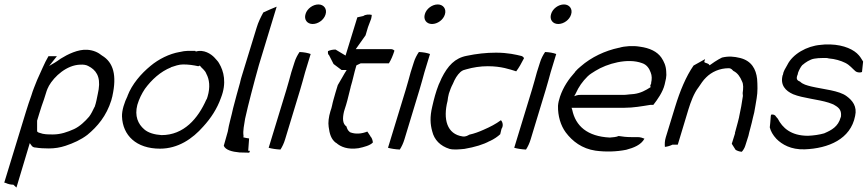

<svg xmlns="http://www.w3.org/2000/svg" viewBox="-28 -689 3904 864"><path d="M-8 130C-9 132 -8 134 -5 134H-3C9 140 22 142 30 142H32L46 155L106 -45L114 -34C117 -29 124 -25 132 -25H133C150 -22 171 -21 192 -21C218 -21 243 -25 267 -33C303 -45 336 -60 365 -82C410 -119 451 -167 473 -238L475 -246C475 -249 478 -254 478 -257V-258C498 -349 483 -408 431 -439C414 -453 393 -463 365 -465C324 -468 277 -445 245 -425C236 -419 229 -413 220 -408L193 -392L228 -436H190C171 -404 157 -367 139 -329C130 -306 120 -283 113 -259C104 -234 97 -213 89 -187ZM137 -325ZM139 -146 149 -179C156 -202 162 -220 170 -242L182 -280C184 -287 188 -294 191 -300V-301C217 -347 273 -396 332 -398C348 -399 360 -397 369 -392C403 -375 425 -346 416 -287L412 -266C408 -247 405 -228 398 -208L397 -207C391 -194 381 -174 373 -164C355 -143 331 -120 305 -108C276 -95 245 -84 211 -84C188 -84 168 -84 151 -91C145 -92 141 -95 139 -98ZM243 -419Z M546 -257C532 -229 520 -192 521 -165C524 -80 585 -20 692 -20C773 -20 838 -64 887 -120C921 -157 949 -200 966 -248C993 -316 979 -369 958 -404C953 -414 945 -420 937 -430C922 -446 889 -468 853 -457L851 -460H815C805 -460 794 -458 781 -455H780C734 -447 686 -423 650 -393C606 -357 566 -310 546 -258ZM590 -217C598 -244 610 -268 624 -289C654 -330 694 -367 742 -386V-387H743C758 -392 777 -399 796 -399C820 -399 842 -396 864 -391C866 -391 869 -393 871 -394C880 -381 894 -375 901 -356C914 -332 919 -297 906 -254L902 -242H901C863 -155 799 -81 699 -81C668 -83 639 -91 621 -107C593 -131 577 -167 590 -217Z M1061 -350C1058 -341 1055 -330 1053 -321V-320C1042 -281 1031 -241 1021 -202C1014 -168 1002 -130 997 -97L979 -33C987 -14 1016 -6 1050 -3L1091 -2C1094 -1 1095 -4 1097 -11C1097 -11 1096 -10 1093 -10L1089 -11L1093 -66C1084 -67 1075 -69 1067 -71L1068 -77C1064 -100 1071 -128 1075 -155C1083 -191 1092 -228 1102 -266C1114 -310 1124 -352 1137 -396L1217 -659C1200 -652 1180 -644 1157 -633C1146 -613 1134 -589 1127 -565ZM1050 -3H1051Z M1347 -626C1339 -601 1354 -581 1379 -581C1404 -581 1430 -600 1437 -624C1445 -649 1429 -669 1405 -669C1380 -669 1354 -650 1347 -626ZM1283 -364C1275 -337 1270 -314 1261 -286L1181 -24C1195 -20 1214 -17 1234 -16C1242 -28 1250 -45 1255 -62L1323 -286C1332 -314 1337 -337 1345 -364L1370 -446C1357 -451 1340 -454 1320 -455C1311 -442 1302 -425 1297 -408Z M1448 -459C1447 -452 1448 -445 1451 -442H1452L1473 -401L1509 -374H1532C1517 -351 1507 -330 1492 -306C1485 -283 1478 -261 1472 -238C1467 -221 1466 -207 1459 -189C1451 -162 1448 -138 1451 -118C1455 -87 1462 -62 1484 -46H1485C1505 -28 1537 -15 1585 -22C1610 -27 1639 -35 1650 -48C1649 -58 1645 -70 1639 -75V-76L1625 -97C1600 -87 1572 -84 1547 -94L1546 -95C1537 -102 1534 -110 1531 -120C1513 -132 1513 -157 1520 -187L1523 -197C1528 -210 1531 -224 1535 -237L1550 -297V-298C1560 -330 1565 -359 1575 -392L1576 -395L1595 -404H1722C1732 -420 1740 -439 1747 -461C1744 -464 1739 -468 1731 -468H1573L1617 -530L1628 -567L1642 -604C1644 -610 1644 -615 1645 -622C1633 -625 1616 -624 1607 -617L1580 -611L1527 -439L1482 -466C1470 -466 1459 -464 1448 -459ZM1456 -183H1457ZM1534 -231ZM1583 -15Z M1884 -626C1876 -601 1891 -581 1916 -581C1941 -581 1967 -600 1974 -624C1982 -649 1966 -669 1942 -669C1917 -669 1891 -650 1884 -626ZM1820 -364C1812 -337 1807 -314 1798 -286L1718 -24C1732 -20 1751 -17 1771 -16C1779 -28 1787 -45 1792 -62L1860 -286C1869 -314 1874 -337 1882 -364L1907 -446C1894 -451 1877 -454 1857 -455C1848 -442 1839 -425 1834 -408Z M1946 -308C1933 -275 1925 -244 1917 -209C1906 -163 1908 -130 1917 -98C1926 -60 1953 -32 1995 -19C2014 -14 2041 -17 2062 -19C2109 -27 2148 -39 2175 -54H2176C2197 -64 2211 -74 2223 -85L2229 -110L2230 -111C2239 -126 2232 -143 2226 -148C2203 -131 2178 -118 2148 -105C2128 -96 2107 -88 2084 -83C2078 -80 2069 -73 2054 -75C1983 -85 1965 -153 1986 -235C1987 -245 1989 -257 1992 -268C1997 -283 2002 -297 2010 -312C2019 -334 2029 -351 2044 -365C2053 -373 2062 -375 2070 -377C2101 -386 2134 -391 2167 -391C2228 -391 2266 -377 2295 -368C2307 -384 2319 -405 2330 -427C2329 -430 2325 -435 2319 -437C2294 -443 2258 -452 2204 -452C2159 -452 2116 -447 2073 -438C2019 -428 1987 -393 1959 -337C1955 -328 1952 -320 1946 -308Z M2452 -626C2444 -601 2459 -581 2484 -581C2509 -581 2535 -600 2542 -624C2550 -649 2534 -669 2510 -669C2485 -669 2459 -650 2452 -626ZM2388 -364C2380 -337 2375 -314 2366 -286L2286 -24C2300 -20 2319 -17 2339 -16C2347 -28 2355 -45 2360 -62L2428 -286C2437 -314 2442 -337 2450 -364L2475 -446C2462 -451 2445 -454 2425 -455C2416 -442 2407 -425 2402 -408Z M2492 -254C2487 -239 2484 -226 2483 -213C2482 -167 2495 -124 2518 -93C2548 -53 2591 -20 2652 -11C2697 -5 2745 -6 2790 -15C2824 -24 2857 -37 2872 -65C2865 -68 2854 -72 2842 -72H2813C2792 -72 2774 -74 2756 -77C2745 -72 2729 -71 2716 -70V-69V-70C2615 -75 2562 -122 2547 -195L2544 -204H2782C2822 -204 2861 -211 2898 -217H2912C2930 -240 2955 -275 2963 -309L2969 -336C2971 -347 2971 -356 2970 -366V-367C2969 -393 2960 -412 2948 -430C2929 -457 2896 -473 2851 -479C2822 -484 2783 -482 2758 -474H2757C2695 -461 2633 -432 2585 -390C2576 -383 2568 -375 2560 -366V-365C2531 -333 2507 -298 2492 -254ZM2556 -256 2562 -267C2577 -300 2593 -322 2616 -345C2627 -356 2639 -362 2651 -370C2704 -403 2796 -429 2861 -405C2883 -398 2894 -380 2900 -363C2906 -349 2906 -332 2902 -316H2903C2901 -311 2900 -308 2898 -303L2900 -297C2877 -282 2855 -270 2825 -266L2802 -264C2794 -263 2786 -262 2779 -262H2585C2579 -262 2573 -262 2567 -260ZM2802 -264ZM2963 -306V-307Z M2968 -71C2963 -55 2963 -40 2964 -28C2975 -29 2988 -33 2998 -38H3022L3070 -197C3080 -229 3094 -269 3116 -297C3125 -310 3136 -328 3150 -341C3174 -365 3210 -382 3251 -382C3264 -382 3268 -373 3272 -370C3291 -361 3303 -343 3311 -323C3318 -310 3317 -291 3314 -270L3315 -258V-257C3311 -227 3305 -195 3298 -163V-162L3292 -138C3287 -121 3283 -106 3279 -90H3280L3265 -42L3282 -15C3288 -11 3298 -7 3310 -6C3315 -11 3323 -23 3326 -34L3340 -78C3343 -89 3344 -98 3348 -110C3350 -119 3352 -127 3355 -137C3358 -152 3362 -166 3366 -183C3369 -201 3374 -226 3377 -247C3382 -275 3381 -308 3379 -334C3374 -378 3354 -415 3303 -428C3274 -435 3251 -437 3221 -430C3210 -425 3201 -419 3188 -411L3165 -395C3160 -406 3148 -403 3141 -410L3145 -423L3093 -394C3059 -345 3032 -280 3010 -208ZM3116 -297Z M3494 -351C3482 -306 3507 -280 3541 -265C3585 -247 3654 -242 3701 -227C3710 -223 3721 -221 3729 -215C3750 -203 3760 -190 3756 -162L3755 -161C3744 -119 3713 -103 3683 -90L3681 -89C3660 -83 3634 -79 3608 -78C3531 -78 3493 -114 3472 -155C3470 -157 3467 -161 3465 -163V-164H3464C3460 -173 3450 -175 3442 -173C3441 -170 3440 -165 3440 -160L3438 -135L3436 -116C3440 -99 3450 -81 3466 -64C3491 -39 3531 -15 3593 -17C3700 -21 3800 -63 3820 -167C3830 -210 3808 -237 3782 -256C3748 -282 3677 -287 3622 -300C3603 -305 3585 -309 3572 -322C3558 -327 3553 -335 3562 -355C3563 -357 3562 -359 3563 -361C3567 -372 3574 -387 3583 -397H3584L3585 -398C3595 -407 3617 -422 3636 -425C3648 -427 3660 -428 3674 -428H3691C3695 -428 3697 -427 3702 -426C3729 -424 3756 -416 3776 -406C3796 -396 3808 -380 3821 -369C3831 -361 3845 -362 3851 -365L3856 -412C3851 -419 3846 -430 3837 -440C3816 -465 3771 -487 3708 -489H3685C3678 -488 3670 -488 3664 -487C3603 -482 3539 -446 3515 -397C3506 -381 3497 -368 3495 -352ZM3634 -418ZM3727 -209Z"/></svg>

Font: SolarCharger
Style: 352
Weight: 300
Designer: Mew Too
Foundry: Cannot Into Space Fonts/KineticPlasma Fonts
Version: Version 1.100